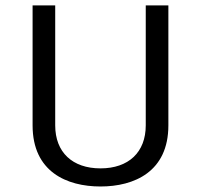

<svg xmlns="http://www.w3.org/2000/svg" viewBox="-20 -670 740 707"><path d="M100 -650V-208.3C100 -37.5 225.8 16.7 350 16.7C474.2 16.7 600 -37.5 600 -208.3V-650H516.7V-208.3C516.7 -109.2 453.3 -50 350 -50C246.7 -50 183.3 -109.2 183.3 -208.3V-650Z"/></svg>

Font: BoonHome
Style: Book
Weight: 400
Designer: Sungsit Sawaiwan
Foundry: Sungsit Sawaiwan
Version: Version 0.2